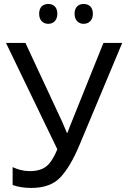

<svg xmlns="http://www.w3.org/2000/svg" viewBox="-20 -928 630 958"><path d="M496.1 -713.9 336.9 -317.9C330.6 -304.7 322.3 -279.3 316.9 -266.1H313C306.6 -284.2 295.4 -306.6 290 -320.8L106.9 -713.9H9.8L266.1 -183.1C249.5 -142.6 231.4 -114.3 211.4 -98.1C191.4 -82 163.6 -74.2 128.9 -74.2C97.2 -74.2 68.4 -82 43 -94.2V-4.9C68.4 4.4 101.6 9.8 134.8 9.8C199.7 9.8 248.5 -7.8 281.7 -43.5C314.5 -78.6 346.2 -131.8 376 -203.1L589.8 -713.9ZM175.3 -859.4C175.3 -825.7 195.8 -809.1 221.2 -809.1C245.1 -809.1 266.1 -825.7 266.1 -859.4C266.1 -894 245.1 -908.2 221.2 -908.2C195.8 -908.2 175.3 -894 175.3 -859.4ZM352.1 -859.4C352.1 -825.7 373 -809.1 397 -809.1C422.4 -809.1 443.4 -825.7 443.4 -859.4C443.4 -894 422.4 -908.2 397 -908.2C373 -908.2 352.1 -894 352.1 -859.4Z"/></svg>

Font: Avrile Sans
Style: Regular
Weight: 400
Designer: Monotype Design Team, Google (font), Stefan Peev (BGR Cyrillic), Cristiano Sobral (main changes)
Foundry: The Avrile Sans Project Authors
Version: Version 3.110